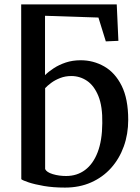

<svg xmlns="http://www.w3.org/2000/svg" viewBox="-20 -839 634 870"><path d="M274.5 11Q221.5 11 179.2 3.8Q137 -3.5 110 -12.5Q83 -21.5 76.5 -27L76 -819H509L516.5 -654L459.5 -651.5L426 -759.5L184 -767.5V-498.5Q200 -514.5 223.8 -530Q247.5 -545.5 278.2 -555.8Q309 -566 345.5 -566Q403 -566 452.2 -538Q501.5 -510 531.2 -450.5Q561 -391 561 -296Q561 -231.5 541 -175.8Q521 -120 483.5 -78Q446 -36 393 -12.5Q340 11 274.5 11ZM279.5 -41.5Q329 -41.5 365.5 -68.8Q402 -96 422.5 -149.2Q443 -202.5 443.5 -281Q445 -356.5 425.8 -403.8Q406.5 -451 374.2 -472.8Q342 -494.5 303 -494.5Q276 -494.5 252.8 -485.5Q229.5 -476.5 212 -463.5Q194.5 -450.5 184.5 -439.5V-73Q191 -58.5 219 -50Q247 -41.5 279.5 -41.5Z"/></svg>

Font: Merriweather 28pt Medium
Style: Regular
Weight: 500
Version: Version 2.100